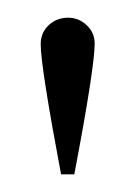

<svg xmlns="http://www.w3.org/2000/svg" viewBox="-20 -602 153 217"><path d="M64 -405H49Q26 -527 26 -552Q26 -565 35 -573.5Q44 -582 57 -582Q69 -582 78 -573.5Q87 -565 87 -553Q87 -526 64 -405Z"/></svg>

Font: Pomorsky Unicode
Style: Medium
Weight: 500
Version: 1.1